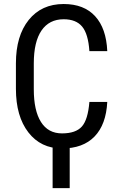

<svg xmlns="http://www.w3.org/2000/svg" viewBox="-20 -741 607 971"><path d="M522.5 -225.6H432.1C427.2 -165.7 414.6 -124.2 394 -101.1C373.5 -78 340 -66.4 293.5 -66.4C246.9 -66.4 211.5 -85.6 187.3 -124C163 -162.4 150.9 -217.6 150.9 -289.6V-419.9C150.9 -493.2 163.9 -548.7 189.9 -586.7C216 -624.6 253.3 -643.6 301.8 -643.6C343.8 -643.6 375 -631.2 395.5 -606.4C416 -581.7 428.2 -540.4 432.1 -482.4H522.5C519.2 -558.9 498.8 -617.8 461.2 -658.9C423.6 -700.1 370.4 -720.7 301.8 -720.7C227.2 -720.7 168.4 -693.8 125.2 -640.1C82.1 -586.4 60.5 -513.3 60.5 -420.9V-292C60.5 -199.2 81.5 -125.7 123.5 -71.5C165.5 -17.3 222.2 9.8 293.5 9.8C364.4 9.8 419.4 -10.4 458.3 -50.8C497.2 -91.1 518.6 -149.4 522.5 -225.6ZM332.5 210.4V-39.6H246.1V210.4Z"/></svg>

Font: Roboto Condensed
Style: Regular
Weight: 400
Designer: Google
Version: Version 2.134; 2016